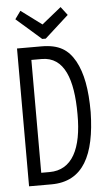

<svg xmlns="http://www.w3.org/2000/svg" viewBox="-56 -828 486 866"><g transform="rotate(-5 187.5 -395.5)"><path d="M252 -792 164 -721 70 -791 44 -755 157 -656H173L281 -754ZM40 1H141C286 1 342 -115 346 -308C346 -413 332 -486 302 -541C271 -596 230 -623 150 -623H40ZM100 -55V-566H147C249 -566 286 -462 286 -304C287 -148 240 -55 138 -55Z"/></g></svg>

Font: Inconsolata Condensed Thin
Style: Regular
Weight: 100
Width: 3
Monospace: yes
Designer: Raph Levien, Cyreal, Brenton Simpson
Foundry: Raph Levien, Cyreal, Google
Version: Version 3.100